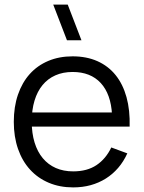

<svg xmlns="http://www.w3.org/2000/svg" viewBox="-20 -800 625 835"><path d="M271.2 -625 211.5 -780H274.5L334.2 -625ZM298.3 -54.7Q256.2 -54.7 222.8 -69.3Q189.5 -84 166.2 -111.9Q142.8 -139.8 130.4 -180.2Q118 -220.5 118 -271.5Q118 -322.3 130.1 -362.3Q142.2 -402.3 165 -430Q187.8 -457.7 220.8 -472.3Q253.8 -487 295.7 -487Q373.8 -487 418.2 -438.9Q462.5 -390.8 467.3 -300.7L467.5 -249.3H543.8Q545.8 -320.8 530.2 -377.4Q514.5 -434 482.7 -473.5Q450.8 -513 403.7 -534Q356.5 -555 295.7 -555Q237.3 -555 190.1 -535.1Q142.8 -515.2 109.5 -478.2Q76.2 -441.2 58.1 -388.3Q40 -335.5 40 -270Q40 -205.2 58.4 -152.3Q76.8 -99.5 110.7 -62.4Q144.5 -25.3 192.1 -5.2Q239.7 15 298.3 15Q338.8 15 374.5 5.2Q410.2 -4.7 440.1 -23.5Q470 -42.3 493.8 -69.8Q517.5 -97.3 533.7 -133L464 -158.7Q440.2 -109 399.5 -81.8Q358.8 -54.7 298.3 -54.7ZM525.8 -311H105L103.2 -249.3H543.8Z"/></svg>

Font: Vela Sans GX ExtLt
Style: Regular
Weight: 200
Designer: Principal design: Mikhail Sharanda - project Manrope.
Design modification: Ravid Balaliev
Foundry: Mikhail Sharanda
Version: Version 1.001